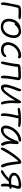

<svg xmlns="http://www.w3.org/2000/svg" viewBox="2098 -2636 550 4787"><g transform="rotate(90 2373.5 -243.0)"><path d="M75 10Q35 10 41 -72Q42 -88 47.5 -119Q53 -150 60.5 -189Q68 -228 76 -267.5Q84 -307 90.5 -340Q97 -373 101 -392Q110 -441 126 -460Q142 -479 172 -484Q204 -489 238.5 -491.5Q273 -494 307 -494Q344 -494 384.5 -490.5Q425 -487 444 -481Q466 -474 461 -456Q458 -440 439.5 -433Q421 -426 399 -426Q378 -426 362.5 -427.5Q347 -429 328 -430.5Q309 -432 276 -432Q246 -432 223.5 -430Q201 -428 179 -423Q167 -386 155.5 -339.5Q144 -293 131 -226Q121 -174 114.5 -128Q108 -82 105 -51.5Q102 -21 101 -14Q99 -2 91 4Q83 10 75 10Z M651 12Q573 12 524 -22.5Q475 -57 457.5 -117.5Q440 -178 455 -256Q467 -314 493.5 -356Q520 -398 552.5 -425.5Q585 -453 616.5 -466Q648 -479 669 -479Q677 -479 682 -477Q700 -485 719.5 -489.5Q739 -494 758 -494Q824 -494 865.5 -461Q907 -428 921.5 -370Q936 -312 920 -236Q906 -162 867.5 -106Q829 -50 773.5 -19Q718 12 651 12ZM519 -243Q501 -154 537.5 -101Q574 -48 650 -48Q725 -48 781 -103.5Q837 -159 855 -252Q872 -337 845.5 -385.5Q819 -434 754 -434Q720 -434 697.5 -422Q675 -410 650 -390Q631 -374 621 -361.5Q611 -349 603.5 -341.5Q596 -334 583 -334Q567 -334 563 -345Q530 -307 519 -243Z M1223 9Q1117 9 1067.5 -53.5Q1018 -116 1039 -220Q1051 -278 1081.5 -328Q1112 -378 1156.5 -415.5Q1201 -453 1254 -474Q1307 -495 1363 -495Q1399 -495 1420.5 -481Q1442 -467 1436 -444Q1433 -431 1425 -422.5Q1417 -414 1404 -414Q1394 -414 1388.5 -417.5Q1383 -421 1376.5 -424Q1370 -427 1355 -427Q1295 -427 1242 -396Q1189 -365 1152.5 -316Q1116 -267 1105 -211Q1091 -139 1123 -97.5Q1155 -56 1216 -56Q1262 -56 1289 -66.5Q1316 -77 1331.5 -90Q1347 -103 1356.5 -113.5Q1366 -124 1377 -124Q1394 -124 1399.5 -117.5Q1405 -111 1402 -94Q1396 -64 1370 -40.5Q1344 -17 1305.5 -4Q1267 9 1223 9Z M1901 10Q1878 10 1871.5 -18.5Q1865 -47 1866 -90Q1868 -130 1874.5 -179Q1881 -228 1888.5 -273Q1896 -318 1900 -346Q1904 -371 1906 -389.5Q1908 -408 1910 -425H1848Q1823 -425 1788 -423.5Q1753 -422 1716 -419.5Q1679 -417 1648 -413Q1645 -366 1637.5 -318Q1630 -270 1619 -215Q1613 -186 1605.5 -148.5Q1598 -111 1590 -76.5Q1582 -42 1575 -22Q1565 9 1541 9Q1524 9 1518 -9Q1512 -27 1518 -56Q1525 -88 1534.5 -136Q1544 -184 1552 -222Q1563 -275 1567 -312.5Q1571 -350 1573.5 -378Q1576 -406 1581 -432Q1590 -469 1630 -475Q1665 -481 1710 -484Q1755 -487 1803 -488Q1851 -489 1895 -489Q1942 -489 1964.5 -469.5Q1987 -450 1976 -395Q1972 -376 1966 -340Q1960 -304 1953 -259Q1946 -214 1941 -167.5Q1936 -121 1934 -79Q1933 -62 1934 -44.5Q1935 -27 1933 -16Q1931 -6 1922.5 2Q1914 10 1901 10Z M2165 10Q2134 10 2116.5 -5.5Q2099 -21 2092 -47Q2085 -73 2086 -103Q2087 -133 2093 -161Q2098 -184 2109 -220Q2120 -256 2133.5 -295.5Q2147 -335 2160 -370Q2173 -405 2181 -424Q2194 -459 2201.5 -478Q2209 -497 2222 -497Q2237 -497 2248.5 -480Q2260 -463 2255 -438Q2252 -423 2240 -391.5Q2228 -360 2213 -321Q2198 -282 2184.5 -243Q2171 -204 2165 -174Q2158 -144 2156 -117.5Q2154 -91 2158.5 -74Q2163 -57 2177 -57Q2212 -57 2266.5 -120Q2321 -183 2389 -296Q2425 -355 2448.5 -399.5Q2472 -444 2489.5 -469Q2507 -494 2523 -494Q2540 -494 2548 -478.5Q2556 -463 2556 -436Q2556 -409 2554 -371.5Q2552 -334 2551 -293.5Q2550 -253 2551 -216Q2554 -154 2562 -115Q2570 -76 2577.5 -53.5Q2585 -31 2585 -20Q2585 -8 2578 0.5Q2571 9 2560 9Q2528 9 2513 -37Q2498 -83 2490 -160Q2486 -201 2485 -251.5Q2484 -302 2486 -350Q2472 -321 2453 -288.5Q2434 -256 2406 -212Q2371 -156 2331 -105Q2291 -54 2249 -22Q2207 10 2165 10Z M2846 12Q2825 12 2816.5 -8Q2808 -28 2806 -58Q2805 -78 2808 -114Q2811 -150 2818 -193.5Q2825 -237 2833 -278Q2842 -324 2851 -362Q2860 -400 2865 -428Q2804 -424 2771 -416.5Q2738 -409 2708 -409Q2687 -409 2677 -420Q2667 -431 2670 -445Q2672 -453 2679.5 -458.5Q2687 -464 2709 -469Q2744 -478 2802.5 -484Q2861 -490 2936 -490Q2973 -490 3005.5 -489Q3038 -488 3079 -483Q3113 -479 3132 -469Q3151 -459 3149 -448Q3146 -436 3137 -428.5Q3128 -421 3107 -421Q3073 -421 3030 -425.5Q2987 -430 2939 -430H2933Q2923 -389 2911.5 -332.5Q2900 -276 2889 -222Q2878 -167 2875 -131Q2872 -95 2872.5 -73Q2873 -51 2874.5 -38Q2876 -25 2874 -15Q2868 12 2846 12Z M3222 10Q3157 10 3129 -37Q3101 -84 3117 -163Q3129 -222 3162 -280.5Q3195 -339 3244 -387.5Q3293 -436 3352.5 -465Q3412 -494 3475 -494Q3493 -494 3503 -485.5Q3513 -477 3510 -460Q3505 -435 3474 -431Q3402 -421 3341.5 -381Q3281 -341 3241 -283.5Q3201 -226 3188 -163Q3182 -136 3181 -114.5Q3180 -93 3186 -63Q3201 -54 3231 -54Q3299 -54 3368 -142Q3437 -230 3497 -397Q3504 -414 3513.5 -424Q3523 -434 3538 -434Q3558 -434 3567.5 -416Q3577 -398 3573 -368Q3565 -300 3563.5 -246.5Q3562 -193 3572 -146.5Q3582 -100 3608 -51Q3615 -40 3612 -26Q3609 -12 3599.5 -2.5Q3590 7 3578 7Q3565 7 3557.5 1.5Q3550 -4 3545 -14Q3530 -42 3518.5 -73.5Q3507 -105 3502 -148Q3497 -191 3501 -252Q3459 -157 3410.5 -99.5Q3362 -42 3313 -16Q3264 10 3222 10Z M3684 12Q3668 12 3664.5 -4.5Q3661 -21 3665 -43Q3670 -66 3699 -118.5Q3728 -171 3768 -230Q3797 -274 3827.5 -316.5Q3858 -359 3884.5 -392.5Q3911 -426 3928 -443Q3983 -498 4030 -498Q4050 -498 4057.5 -482Q4065 -466 4068 -445Q4074 -404 4079.5 -346.5Q4085 -289 4094 -239Q4105 -176 4116.5 -136Q4128 -96 4139 -73Q4146 -60 4150 -50.5Q4154 -41 4154 -33Q4154 -16 4143.5 -3.5Q4133 9 4119 9Q4101 9 4087.5 -12Q4074 -33 4063 -68Q4052 -103 4043 -143Q4039 -164 4032.5 -199Q4026 -234 4020 -276Q4014 -318 4009 -359Q4004 -400 4003 -431Q3962 -391 3918 -334Q3874 -277 3831 -209.5Q3788 -142 3751 -71Q3729 -31 3715.5 -9.5Q3702 12 3684 12Z M4251 10Q4237 10 4229.5 0.5Q4222 -9 4224 -21Q4226 -30 4238 -41Q4250 -52 4276 -66Q4315 -87 4353.5 -119Q4392 -151 4432 -190Q4388 -196 4353 -215Q4318 -234 4299.5 -264Q4281 -294 4289 -332Q4298 -374 4338.5 -414.5Q4379 -455 4471 -480Q4517 -492 4544.5 -494.5Q4572 -497 4601 -497Q4654 -497 4674.5 -473.5Q4695 -450 4688 -416Q4684 -395 4675 -364.5Q4666 -334 4657.5 -304Q4649 -274 4645 -253Q4666 -253 4680 -251.5Q4694 -250 4691 -237Q4685 -205 4634 -194Q4631 -169 4629 -145Q4627 -121 4627 -101Q4627 -77 4629 -49Q4631 -21 4629 -13Q4628 -3 4620 4Q4612 11 4603 11Q4578 11 4568.5 -15Q4559 -41 4559 -79Q4559 -101 4561.5 -131Q4564 -161 4567 -188H4561H4510Q4476 -150 4439 -114.5Q4402 -79 4366 -51Q4330 -23 4300 -6.5Q4270 10 4251 10ZM4357 -338Q4352 -313 4362.5 -292Q4373 -271 4408 -258Q4443 -245 4513 -245Q4530 -245 4547 -246Q4564 -247 4579 -248Q4586 -276 4594 -308Q4602 -340 4609 -367.5Q4616 -395 4619 -408Q4624 -432 4583 -432Q4567 -432 4549 -431Q4531 -430 4508 -426Q4451 -416 4407 -392.5Q4363 -369 4357 -338Z"/></g></svg>

Font: Shantell Sans Normal
Style: Italic
Weight: 300
Italic angle: -11.31°
Designer: Stephen Nixon, Anya Danilova, Shantell Martin
Foundry: Arrow Type
Version: Version 1.008;[a672d596b]